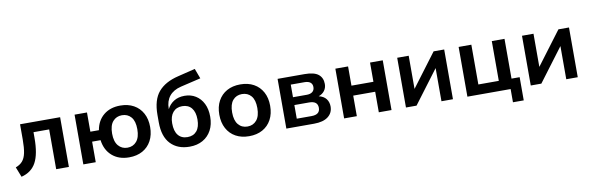

<svg xmlns="http://www.w3.org/2000/svg" viewBox="-55 -1226 5709 1859"><g transform="rotate(-10 2800.0 -296.5)"><path d="M58 14 19 -85Q61 -100 86 -128.5Q111 -157 121.5 -207.5Q132 -258 132 -338V-489H526V0H401V-391H247V-334Q247 -176 202.5 -93.5Q158 -11 58 14Z M1118 10Q1016 10 951 -47Q886 -104 873 -202H790V0H668V-489H790V-300H874Q890 -393 954.5 -446Q1019 -499 1118 -499Q1194 -499 1250 -468Q1306 -437 1337 -380Q1368 -323 1368 -245Q1368 -167 1337 -109.5Q1306 -52 1250 -21Q1194 10 1118 10ZM1118 -85Q1174 -85 1208 -125.5Q1242 -166 1242 -245Q1242 -325 1208 -364.5Q1174 -404 1118 -404Q1063 -404 1028.5 -364.5Q994 -325 994 -245Q994 -166 1028.5 -125.5Q1063 -85 1118 -85Z M1713 10Q1595 10 1526.5 -62Q1458 -134 1458 -274V-347Q1458 -495 1524 -572.5Q1590 -650 1720 -681L1891 -723L1928 -624L1729 -577Q1654 -559 1615 -510.5Q1576 -462 1576 -388V-383Q1598 -428 1641.5 -456Q1685 -484 1748 -484Q1809 -484 1856.5 -454.5Q1904 -425 1931 -371Q1958 -317 1958 -242Q1958 -165 1927.5 -108.5Q1897 -52 1842 -21Q1787 10 1713 10ZM1708 -85Q1767 -85 1799.5 -124Q1832 -163 1832 -237Q1832 -310 1799.5 -349.5Q1767 -389 1708 -389Q1650 -389 1617 -350Q1584 -311 1584 -242Q1584 -165 1616.5 -125Q1649 -85 1708 -85Z M2298 10Q2222 10 2166 -21Q2110 -52 2079 -109.5Q2048 -167 2048 -245Q2048 -323 2079 -380Q2110 -437 2166 -468Q2222 -499 2298 -499Q2374 -499 2430 -468Q2486 -437 2517 -380Q2548 -323 2548 -245Q2548 -167 2517 -109.5Q2486 -52 2430 -21Q2374 10 2298 10ZM2298 -85Q2354 -85 2388 -125.5Q2422 -166 2422 -245Q2422 -325 2388 -364.5Q2354 -404 2298 -404Q2242 -404 2208 -364.5Q2174 -325 2174 -245Q2174 -166 2208 -125.5Q2242 -85 2298 -85Z M2664 0V-489H2928Q3023 -489 3064.5 -455.5Q3106 -422 3106 -361Q3106 -323 3085 -295Q3064 -267 3027 -254Q3075 -243 3099 -212Q3123 -181 3123 -137Q3123 -74 3075 -37Q3027 0 2936 0ZM2780 -288H2916Q2952 -288 2972 -304.5Q2992 -321 2992 -351Q2992 -381 2972 -396.5Q2952 -412 2916 -412H2780ZM2780 -77H2925Q3009 -77 3009 -144Q3009 -211 2925 -211H2780Z M3232 0V-489H3357V-300H3573V-489H3698V0H3573V-202H3357V0Z M3840 0V-489H3953V-163L4198 -489H4302V0H4189V-326L3944 0Z M4869 130V0H4444V-489H4569V-98H4770V-489H4895V-98H4975V130Z M5067 0V-489H5180V-163L5425 -489H5529V0H5416V-326L5171 0Z"/></g></svg>

Font: Nunito Sans
Style: Bold
Weight: 700
Designer: Vernon Adams
Foundry: Vernon Adams
Version: Version 3.101; ttfautohint (v1.8.4.7-5d5b);gftools[0.9.27]